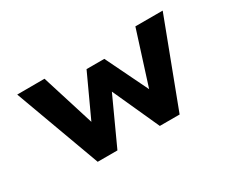

<svg xmlns="http://www.w3.org/2000/svg" viewBox="-90 -783 1221 1035"><g transform="rotate(-30 520.0 -265.5)"><path d="M270.5 0 76 -530.7 246 -531.2 357.6 -175 336.4 -177 468.2 -462.7H578.8L717.9 -176.6L698.3 -175.1L811.4 -530.7H981.4L780.4 0H657.2L496.3 -354.7L557.4 -358.5L393.3 0Z"/></g></svg>

Font: Lexend Tera
Style: Regular
Weight: 400
Designer: Bonnie Shaver-Troup, Thomas Jockin
Foundry: Lexend
Version: Version 1.007